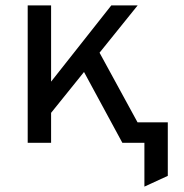

<svg xmlns="http://www.w3.org/2000/svg" viewBox="-20 -531 684 714"><path d="M517 163V0H466V-76H604V123ZM127 -58V-173L394 -511H492ZM83 0V-511H170V0ZM435 0 272 -301 330 -372 533 0Z"/></svg>

Font: Undotted
Style: Regular
Weight: 400
Designer: Delve Withrington, Dave Bailey, Thomas Jockin
Foundry: Delve Fonts LLC
Version: Version 4.000